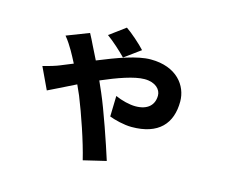

<svg xmlns="http://www.w3.org/2000/svg" viewBox="-105 -803 1209 1033"><g transform="rotate(15 500.0 -286.5)"><path d="M501 -501 590 -566C566 -593 509 -643 480 -662L392 -597C428 -571 471 -532 501 -501ZM94 -345 151 -224C178 -236 235 -266 301 -298L326 -242C363 -150 411 -11 435 89L561 59C533 -30 474 -203 436 -290L410 -349C498 -387 587 -419 644 -419C706 -419 736 -385 736 -352C736 -300 702 -265 633 -265C600 -265 556 -276 520 -292L517 -177C546 -166 599 -152 642 -152C792 -152 860 -229 860 -352C860 -440 794 -530 649 -530C574 -530 469 -491 364 -448L326 -524C319 -539 306 -565 296 -583L172 -535C190 -514 208 -485 219 -466C229 -449 241 -426 254 -401L183 -372C169 -366 132 -354 94 -345Z"/></g></svg>

Font: Noto Sans Mono CJK SC
Style: Bold
Weight: 700
Designer: Ryoko NISHIZUKA 西塚涼子 (kana, bopomofo & ideographs); Paul D. Hunt (Latin, Greek & Cyrillic); Sandoll Communications 산돌커뮤니
Foundry: Adobe
Version: Version 2.004;hotconv 1.0.118;makeotfexe 2.5.65603